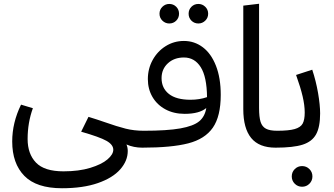

<svg xmlns="http://www.w3.org/2000/svg" viewBox="-20 -786 1779 1022"><path d="M737 0Q692 0 653 -17Q660 -2 660 18Q660 70 620 115.5Q580 161 501 188.5Q422 216 310 216Q174 216 109.5 150Q45 84 45 -33Q45 -133 92 -229L155 -210Q127 -133 127 -46Q127 33 171.5 79.5Q216 126 318 126Q400 126 460.5 107.5Q521 89 552 62.5Q583 36 583 11Q583 -16 546.5 -36.5Q510 -57 412 -85L451 -164Q475 -157 495.5 -150Q516 -143 534 -137Q605 -112 649.5 -101Q694 -90 745 -90L757 -45Z M1155 -281Q1155 -167 1113 -106.5Q1071 -46 982 -23Q893 0 737 0L717 -46L745 -90Q870 -90 940 -102.5Q1010 -115 1040.5 -140.5Q1071 -166 1078 -211Q1041 -180 963 -180Q905 -180 860.5 -204Q816 -228 791.5 -270Q767 -312 767 -365Q767 -420 792.5 -466.5Q818 -513 862 -540.5Q906 -568 959 -568Q1015 -568 1059.5 -534.5Q1104 -501 1129.5 -436Q1155 -371 1155 -281ZM994 -255Q1042 -255 1082 -269Q1081 -377 1048.5 -428.5Q1016 -480 959 -480Q907 -480 873.5 -449Q840 -418 840 -370Q840 -317 879 -286Q918 -255 994 -255ZM829 -713Q829 -735 844.5 -750Q860 -765 881 -765Q903 -765 918 -750Q933 -735 933 -713Q933 -691 918 -676Q903 -661 881 -661Q860 -661 844.5 -676Q829 -691 829 -713ZM984 -713Q984 -735 999 -750Q1014 -765 1036 -765Q1057 -765 1072.5 -750Q1088 -735 1088 -713Q1088 -691 1072.5 -676Q1057 -661 1036 -661Q1014 -661 999 -676Q984 -691 984 -713Z M1275 -756 1359 -766V-211Q1359 -163 1367 -137.5Q1375 -112 1395.5 -101Q1416 -90 1455 -90L1467 -45L1447 0Q1359 0 1317 -51.5Q1275 -103 1275 -205Z M1602 -187Q1602 -225 1591 -272.5Q1580 -320 1556 -387L1642 -415Q1662 -355 1673 -291Q1684 -227 1684 -182Q1684 -110 1662.5 -71Q1641 -32 1591 -16Q1541 0 1447 0L1427 -45L1455 -90Q1517 -90 1548.5 -99Q1580 -108 1591 -128Q1602 -148 1602 -187ZM1533 153Q1533 130 1549 114Q1565 98 1588 98Q1611 98 1627 114Q1643 130 1643 153Q1643 176 1627 192Q1611 208 1588 208Q1565 208 1549 192Q1533 176 1533 153Z"/></svg>

Font: FiraGO
Style: Regular
Weight: 400
Designer: bBox Type
Foundry: bBox Type GmbH
Version: Version 1.001;April 20, 2020;FontCreator 12.0.0.2555 64-bit